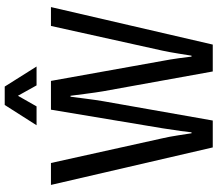

<svg xmlns="http://www.w3.org/2000/svg" viewBox="-74 -848 922 814"><g transform="rotate(-90 387.0 -441.0)"><path d="M432 -747 388 -826 343 -747H263L349 -882H427L512 -747ZM491 0 407 -465Q402 -494 396 -541Q390 -588 388 -603H384Q382 -588 376 -541Q370 -494 365 -465L283 0H169L10 -686H103L208 -212Q214 -187 220.5 -145Q227 -103 229 -90H233Q234 -101 238.5 -134.5Q243 -168 250 -212L329 -686H451L536 -212Q542 -181 547.5 -141.5Q553 -102 554 -90H558Q560 -103 566.5 -143.5Q573 -184 579 -212L684 -686H764L605 0Z"/></g></svg>

Font: Archivo Narrow
Style: Regular
Weight: 400
Designer: Hector Gatti
Foundry: Omnibus-Type
Version: Version 1.003